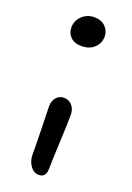

<svg xmlns="http://www.w3.org/2000/svg" viewBox="-141 -765 571 830"><g transform="rotate(20 145.0 -350.5)"><path d="M131.8 -575.2Q101.1 -575.2 83 -592.5Q64.9 -609.9 64.9 -636.2Q64.9 -668 87.9 -689.9Q110.8 -711.9 145 -711.9Q176.8 -711.9 195.3 -692.9Q213.9 -673.8 213.9 -648.9Q213.9 -617.7 191.7 -596.4Q169.4 -575.2 131.8 -575.2ZM149.9 11.2Q127.4 11.2 111.3 -10.7Q95.2 -32.7 95.2 -62Q95.2 -131.3 93 -195.6Q90.8 -259.8 90.8 -283.2Q90.8 -307.6 104.5 -323.7Q118.2 -339.8 139.2 -339.8Q161.1 -339.8 176.3 -324Q191.4 -308.1 191.9 -280.8Q192.4 -255.9 187.7 -152.1Q183.1 -48.3 183.1 -25.9Q183.1 -8.3 174.6 1.5Q166 11.2 149.9 11.2Z"/></g></svg>

Font: Shantell Sans Irregular
Style: Regular
Weight: 400
Designer: Stephen Nixon, Anya Danilova, Shantell Martin
Foundry: Arrow Type
Version: Version 1.006;[9816181b4]